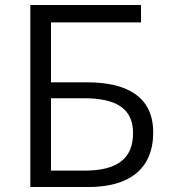

<svg xmlns="http://www.w3.org/2000/svg" viewBox="-20 -752 683 772"><path d="M102 0H335C497 0 596 -70 596 -220C596 -365 487 -421 331 -421H185V-662H547V-732H102ZM185 -66V-357H317C447 -357 515 -316 515 -217C515 -113 450 -66 320 -66Z"/></svg>

Font: Noto Sans HK DemiLight
Style: Regular
Weight: 350
Designer: Ryoko NISHIZUKA 西塚涼子 (kana, bopomofo & ideographs); Paul D. Hunt (Latin, Greek & Cyrillic); Sandoll Communications 산돌커뮤니
Foundry: Adobe
Version: Version 2.004;hotconv 1.0.118;makeotfexe 2.5.65603